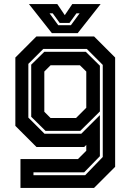

<svg xmlns="http://www.w3.org/2000/svg" viewBox="-20 -718 645 938"><path d="M80 200V59H361L401.5 18.5V-10L391.5 0H158L55 -103V-437L158 -540H439.5L542.5 -437V97L439.5 200ZM143.5 138H396L482 49V-401L404 -479H191.5L118.5 -406V-143.5L197.5 -64.5H377L468 -155.5V45L391 124H143.5ZM202.5 -78.5 132.5 -147.5V-402L196.5 -465H399L468 -397V-173.5L372 -78.5ZM227 -141.5H351.5L401.5 -191.5V-368.5L370.5 -399H227L196.5 -368.5V-172ZM233.5 -556 121.5 -698H260L296.5 -644L333 -698H471.5L359.5 -556ZM264.5 -595H326.5L369 -653H353.5L319.5 -606H271.5L237.5 -653H222Z"/></svg>

Font: Tourney Thin
Style: Bold
Weight: 700
Version: Version 1.015